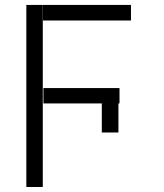

<svg xmlns="http://www.w3.org/2000/svg" viewBox="-20 -747 656 767"><path d="M150.9 -727.3V0H85.2V-727.3ZM457.4 -395.2V-333.8H453.1V-217.7H386.7V-333.8H153.4V-395.2ZM503.2 -727.3V-665.1H151.6V-727.3Z"/></svg>

Font: Inter Light BETA
Style: Regular
Weight: 300
Designer: Rasmus Andersson
Foundry: rsms
Version: Version 3.011;git-f93a4a705